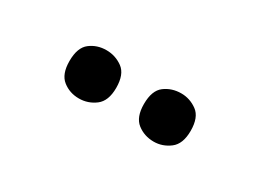

<svg xmlns="http://www.w3.org/2000/svg" viewBox="-22 -917 621 458"><g transform="rotate(30 288.5 -687.5)"><path d="M391.1 -621.6Q365.1 -621.6 345.6 -636.7Q326.2 -651.8 326.2 -688Q326.2 -725.2 345.6 -739.8Q365.1 -754.4 391.1 -754.4Q415 -754.4 435 -739.8Q454.9 -725.2 454.9 -688Q454.9 -651.8 435 -636.7Q415 -621.6 391.1 -621.6ZM184.9 -621.6Q159.4 -621.6 140.3 -636.7Q121.1 -651.8 121.1 -688Q121.1 -725.2 140.3 -739.8Q159.4 -754.4 184.9 -754.4Q209.9 -754.4 229.9 -739.8Q249.8 -725.2 249.8 -688Q249.8 -651.8 229.9 -636.7Q209.9 -621.6 184.9 -621.6Z"/></g></svg>

Font: Noto Serif Telugu
Style: Regular
Weight: 400
Designer: Jelle Bosma - Monotype Design Team
Foundry: Monotype Imaging Inc.
Version: Version 2.003